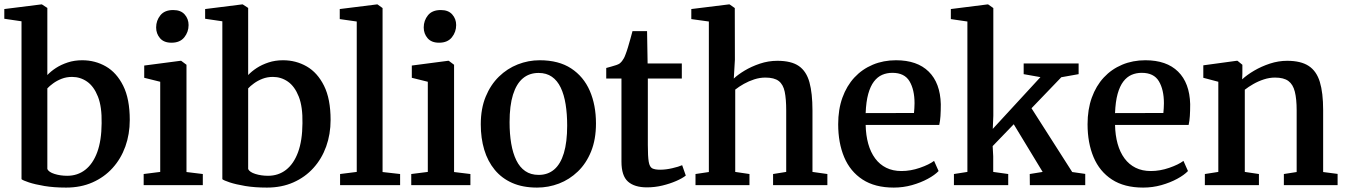

<svg xmlns="http://www.w3.org/2000/svg" viewBox="-22 -839 6101 870"><path d="M-2.5 -754V-798L164.5 -819H168L192.5 -803V-499Q208 -515.5 231.2 -530.8Q254.5 -546 284.8 -556Q315 -566 350.5 -566Q409 -566 457.8 -538Q506.5 -510 536.2 -450.5Q566 -391 566 -295.5Q566 -231 546 -175.2Q526 -119.5 488.2 -77.8Q450.5 -36 397.2 -12.5Q344 11 277.5 11Q222.5 11 179.2 3.8Q136 -3.5 109 -12.5Q82 -21.5 75.5 -27V-742.5ZM304.5 -490.5Q279 -490.5 257.2 -482Q235.5 -473.5 218.8 -461.2Q202 -449 192.5 -438.5V-73Q199 -59 225.2 -50.8Q251.5 -42.5 282.5 -42.5Q329.5 -42.5 364.2 -69.5Q399 -96.5 418.5 -149.2Q438 -202 438.5 -280.5Q440 -355 421.8 -401.2Q403.5 -447.5 372.8 -469Q342 -490.5 304.5 -490.5Z M629 0V-50.5L704 -60V-468.5L631.5 -486.5V-542L795.5 -563.5H799L823 -545.5V-59.5L897 -50.5V0ZM754.5 -645.5Q720.5 -645.5 703 -666Q685.5 -686.5 685.5 -714.5Q685.5 -746 704.8 -769.8Q724 -793.5 762.5 -793.5H763.5Q797 -793.5 814.8 -773.5Q832.5 -753.5 832.5 -725.5Q832.5 -694 813 -669.8Q793.5 -645.5 755.5 -645.5Z M907.5 -754V-798L1074.5 -819H1078L1102.5 -803V-499Q1118 -515.5 1141.2 -530.8Q1164.5 -546 1194.8 -556Q1225 -566 1260.5 -566Q1319 -566 1367.8 -538Q1416.5 -510 1446.2 -450.5Q1476 -391 1476 -295.5Q1476 -231 1456 -175.2Q1436 -119.5 1398.2 -77.8Q1360.5 -36 1307.2 -12.5Q1254 11 1187.5 11Q1132.5 11 1089.2 3.8Q1046 -3.5 1019 -12.5Q992 -21.5 985.5 -27V-742.5ZM1214.5 -490.5Q1189 -490.5 1167.2 -482Q1145.5 -473.5 1128.8 -461.2Q1112 -449 1102.5 -438.5V-73Q1109 -59 1135.2 -50.8Q1161.5 -42.5 1192.5 -42.5Q1239.5 -42.5 1274.2 -69.5Q1309 -96.5 1328.5 -149.2Q1348 -202 1348.5 -280.5Q1350 -355 1331.8 -401.2Q1313.5 -447.5 1282.8 -469Q1252 -490.5 1214.5 -490.5Z M1594.5 -60V-741.5L1517.5 -752.5V-798L1685.5 -819H1688.5L1711.5 -802.5V-59.5L1791 -50.5V0H1519V-50.5Z M1841.5 0V-50.5L1916.5 -60V-468.5L1844 -486.5V-542L2008 -563.5H2011.5L2035.5 -545.5V-59.5L2109.5 -50.5V0ZM1967 -645.5Q1933 -645.5 1915.5 -666Q1898 -686.5 1898 -714.5Q1898 -746 1917.2 -769.8Q1936.5 -793.5 1975 -793.5H1976Q2009.5 -793.5 2027.2 -773.5Q2045 -753.5 2045 -725.5Q2045 -694 2025.5 -669.8Q2006 -645.5 1968 -645.5Z M2156.5 -275.5Q2156.5 -347 2178.8 -401Q2201 -455 2238.8 -491.8Q2276.5 -528.5 2324.2 -547.2Q2372 -566 2423.5 -566Q2509.5 -566 2566 -529Q2622.5 -492 2650.5 -427.5Q2678.5 -363 2678.5 -279.5Q2678.5 -207.5 2656.5 -153Q2634.5 -98.5 2596.5 -62Q2558.5 -25.5 2510.8 -7.2Q2463 11 2411.5 11Q2347 11 2299.2 -10Q2251.5 -31 2219.8 -69.5Q2188 -108 2172.2 -160.5Q2156.5 -213 2156.5 -275.5ZM2419 -46.5Q2460.5 -46.5 2489.2 -71Q2518 -95.5 2533 -145.2Q2548 -195 2548 -270Q2548 -322.5 2541 -366.2Q2534 -410 2518.8 -442Q2503.5 -474 2478.8 -491.2Q2454 -508.5 2418.5 -508.5Q2376.5 -508.5 2347.2 -484Q2318 -459.5 2302.5 -410Q2287 -360.5 2287 -285Q2287 -232 2294.5 -188.2Q2302 -144.5 2317.5 -112.8Q2333 -81 2358 -63.8Q2383 -46.5 2419 -46.5Z M2909.5 10Q2853 10 2823.5 -16.2Q2794 -42.5 2794 -106.5V-483H2725V-531Q2735.5 -534 2747.5 -537.2Q2759.5 -540.5 2770 -544Q2780.5 -547.5 2786 -551.5Q2792 -556.5 2796.5 -562.2Q2801 -568 2805 -575.2Q2809 -582.5 2812.5 -592.5Q2817.5 -605 2823.5 -624.8Q2829.5 -644.5 2835 -664.8Q2840.5 -685 2844 -698H2910L2912.5 -551.5H3067.5V-483H2913.5V-182Q2913.5 -130 2917.5 -106.2Q2921.5 -82.5 2933.5 -76.2Q2945.5 -70 2969 -70Q2995 -70 3024.2 -76.8Q3053.5 -83.5 3069 -90.5L3085.5 -43.5Q3070 -31 3041.8 -18.8Q3013.5 -6.5 2979.2 1.8Q2945 10 2909.5 10Z M3190 -59.5V-741.5L3110.5 -752.5V-798L3280 -819H3284L3307.5 -802.5L3308 -568.5L3303 -483Q3320.5 -500 3351.5 -518.8Q3382.5 -537.5 3421 -550.5Q3459.5 -563.5 3500.5 -563.5Q3563.5 -563.5 3597.8 -539.8Q3632 -516 3645.8 -466.2Q3659.5 -416.5 3659.5 -338.5V-60L3727 -50.5V0H3481V-50.5L3540.5 -60V-338.5Q3540.5 -390 3533.8 -423Q3527 -456 3506.8 -471.8Q3486.5 -487.5 3446 -487.5Q3421 -487.5 3396 -479.5Q3371 -471.5 3348.8 -459Q3326.5 -446.5 3309.5 -433V-60L3374 -50.5V0H3129.5V-50.5Z M4028 11Q3942.5 11 3886.5 -25.5Q3830.5 -62 3803.2 -126.8Q3776 -191.5 3776 -276Q3776 -343 3795.2 -396.5Q3814.5 -450 3849.5 -487.8Q3884.5 -525.5 3932.8 -545.8Q3981 -566 4038 -566Q4134 -566 4186.2 -514.5Q4238.5 -463 4241 -367Q4241 -336 4239.5 -313.2Q4238 -290.5 4234 -273H3900.5Q3901.5 -226 3912.2 -187.5Q3923 -149 3943.5 -121.2Q3964 -93.5 3993.8 -78.8Q4023.5 -64 4063 -64Q4104 -64 4146 -78.5Q4188 -93 4210.5 -110L4231 -64Q4214 -46 4182.2 -28.8Q4150.5 -11.5 4110.5 -0.2Q4070.5 11 4028 11ZM3900.5 -326.5 4119.5 -327Q4120.5 -336.5 4121.2 -348.8Q4122 -361 4122 -371Q4122 -432.5 4099.2 -470.8Q4076.5 -509 4021.5 -509Q3996.5 -509 3975.2 -499.8Q3954 -490.5 3938 -469.5Q3922 -448.5 3912.2 -413.5Q3902.5 -378.5 3900.5 -326.5Z M4300.5 0V-50.5L4361.5 -60V-741.5L4286.5 -752.5V-798L4452.5 -819H4455.5L4479 -802.5V-314.5L4476.5 -255L4692.5 -489.5L4616.5 -503V-551.5H4865.5V-503L4787 -489L4652 -348.5L4836.5 -59.5L4895.5 -51V0H4644.5L4644 -50.5L4702.5 -60L4571.5 -276L4476 -177L4478.5 -131V-60L4546.5 -50.5V0Z M5158 11Q5072.5 11 5016.5 -25.5Q4960.5 -62 4933.2 -126.8Q4906 -191.5 4906 -276Q4906 -343 4925.2 -396.5Q4944.5 -450 4979.5 -487.8Q5014.5 -525.5 5062.8 -545.8Q5111 -566 5168 -566Q5264 -566 5316.2 -514.5Q5368.5 -463 5371 -367Q5371 -336 5369.5 -313.2Q5368 -290.5 5364 -273H5030.5Q5031.5 -226 5042.2 -187.5Q5053 -149 5073.5 -121.2Q5094 -93.5 5123.8 -78.8Q5153.5 -64 5193 -64Q5234 -64 5276 -78.5Q5318 -93 5340.5 -110L5361 -64Q5344 -46 5312.2 -28.8Q5280.5 -11.5 5240.5 -0.2Q5200.5 11 5158 11ZM5030.5 -326.5 5249.5 -327Q5250.5 -336.5 5251.2 -348.8Q5252 -361 5252 -371Q5252 -432.5 5229.2 -470.8Q5206.5 -509 5151.5 -509Q5126.5 -509 5105.2 -499.8Q5084 -490.5 5068 -469.5Q5052 -448.5 5042.2 -413.5Q5032.5 -378.5 5030.5 -326.5Z M5498.5 -60V-468.5L5430.5 -486.5V-543L5581 -563.5H5585.5L5607.5 -545.5V-505L5606.5 -479.5Q5628 -499.5 5660.8 -518.8Q5693.5 -538 5732.2 -550.8Q5771 -563.5 5810.5 -563.5Q5872.5 -563.5 5908 -540.2Q5943.5 -517 5958.5 -467.8Q5973.5 -418.5 5973.5 -340.5V-59.5L6039 -51V0H5795.5V-50.5L5853.5 -59.5V-339Q5853.5 -390.5 5845.2 -423.5Q5837 -456.5 5816 -472Q5795 -487.5 5755.5 -487.5Q5730 -487.5 5704.8 -479.2Q5679.5 -471 5657.2 -458.2Q5635 -445.5 5618.5 -432.5V-60L5682.5 -50.5V0H5437.5V-50.5Z"/></svg>

Font: Merriweather 28pt SemiBold
Style: Regular
Weight: 600
Version: Version 2.100